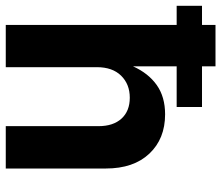

<svg xmlns="http://www.w3.org/2000/svg" viewBox="-75 -697 768 666"><g transform="rotate(90 309.0 -364.0)"><path d="M209 -315.9V0H62.5V-727.5H206.1V-441.4Q230 -494.6 271 -523.7Q312 -552.7 372.6 -552.7Q457.5 -552.7 509 -498Q560.5 -443.4 560.5 -347.2V0H413.6V-321.8Q413.6 -372.6 387.5 -401.4Q361.3 -430.2 314.9 -430.2Q268.1 -430.2 238.5 -400.1Q209 -370.1 209 -315.9ZM-3.9 -592.8V-680.7H347.2V-592.8Z"/></g></svg>

Font: Inter-Bold
Style: Bold
Weight: 700
Designer: Rasmus Andersson
Foundry: rsms
Version: Version 4.000;git-a52131595